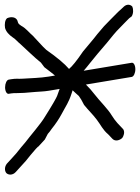

<svg xmlns="http://www.w3.org/2000/svg" viewBox="83 -657 579 793"><g transform="rotate(90 372.5 -260.5)"><path d="M363.4 -7 361.8 -17C360.9 -22.1 360.4 -31.1 360.5 -43.1C360.9 -55.5 359.3 -79.6 355.7 -117C354 -135.9 354.3 -151.3 350.7 -173L343.3 -217.3C350.4 -214.8 361.8 -210.3 372.1 -206.9C378.6 -204.7 410.2 -187.1 459.6 -155.7C486.5 -140.2 539.3 -93.9 564.7 -75L584.1 -58.5C592.4 -51.5 600.5 -45 608.4 -39C618 -31.4 641.2 -8.9 652 0.6C665.2 11.1 682.1 10.3 690.9 2.7C699.1 -5.9 700.8 -22.9 686.4 -36.1L639.9 -78.3L639.5 -78.6C632.1 -84.3 624.4 -90.5 616.4 -97.2L597.1 -113.7C593.4 -116.6 588.2 -121.4 582.1 -127.7L581.4 -129.3L580.9 -129.8C572.9 -137.3 563.5 -146 552.2 -156.2L529 -168.4C523.1 -173.8 516.4 -179.1 508.3 -184.4C489.2 -199.8 467.6 -214.5 447.5 -225.2C411.7 -244.1 400 -254.4 362.5 -266.5L348.9 -270.9C351.5 -273.6 355.9 -278.2 360 -282.7L372.5 -296.7C386.4 -306.6 387.8 -306.8 409.1 -318.1C433.8 -337.9 446.9 -353.1 470.7 -371C493 -388.1 511.4 -394.8 531 -418L549.6 -435.6C561.9 -447.9 554.8 -466.5 545.7 -476C538.2 -481.6 521.9 -487.7 509.8 -480C492.9 -463.9 477.7 -447.8 453.1 -432.8C425.7 -416.7 393.5 -382.7 362.3 -358.8C350.4 -349.9 339.6 -340.3 325.2 -325.8L293.7 -515C292.4 -523.2 278 -530 262 -530C245.9 -530 233.8 -523.2 235.2 -515L268.2 -316.6C258.5 -325.1 247 -334.6 235.6 -343.4C213.3 -361.1 186.1 -383.8 152.6 -412.8L119.2 -440C108.8 -448.7 99.3 -457.4 90.8 -466C75.7 -481.6 63.4 -491.6 51.6 -504.4L43.9 -514.5L43.5 -515C31.1 -522.7 13.1 -521.8 3.4 -517.6C-5.4 -510.4 -8.8 -495.1 4.1 -481.7L12.4 -472.9C18.1 -466.2 25.2 -458.6 32.2 -451.8C48.6 -436.3 64.6 -418.7 84.5 -400.5L117 -372.8C141.4 -354.3 162.9 -334.8 188.6 -313.9C227 -287.9 250.7 -268.5 260.7 -256.1C239.8 -238.4 212.9 -206.5 182.1 -162.4C170.3 -148.3 137.7 -120.8 123.4 -106.4C111.9 -92.1 93.2 -79 82.7 -59C73.9 -47.2 76.1 -47.2 60.3 -42.6C46.6 -36.2 43.5 -17.9 51.2 -0.3C58.4 8.6 76.2 10.6 91.3 8.2C107 3.8 119.4 -7.6 130.7 -24C136.3 -34.1 149.1 -43.8 158.7 -56C175.7 -74.8 215.4 -115.5 234.6 -140L253.6 -154.2C260.6 -163.2 268.6 -173.6 277.5 -185.2C281.9 -191 284.3 -194 288 -198.1L292.4 -171.5C298.1 -137.1 298.7 -98 301 -64.9C302.4 -44.3 299.5 -39.2 303.2 -17L304.9 -7C306.2 1.2 320.6 8 336.7 8C352.7 8 364.8 1.2 363.4 -7Z"/></g></svg>

Font: MewTooHand
Style: BdLta
Weight: 400
Designer: Mew Too, Robert Jablonski
Version: Version 0.77